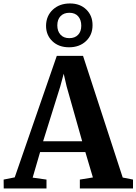

<svg xmlns="http://www.w3.org/2000/svg" viewBox="-44 -1062 769 1082"><path d="M39 -62.5 276 -747H424L647.5 -61.5L705.5 -50V0H406V-50L479.5 -62L437 -205H182L140 -61L218 -50V0H-23L-23.5 -50ZM419 -266 331.5 -575 315 -646.5 295.5 -574.5 199 -266ZM345 -795.5Q287 -795.5 251 -830Q215 -864.5 215.5 -918Q216.5 -973 254 -1007.8Q291.5 -1042.5 350.5 -1042.5Q407.5 -1042.5 442.8 -1007.8Q478 -973 477.5 -919.5Q477.5 -865 440.5 -830.2Q403.5 -795.5 345 -795.5ZM346.5 -847Q378 -847 396 -865.8Q414 -884.5 414 -917Q414 -950 396.5 -970Q379 -990 347 -990Q315.5 -990 297.2 -971Q279 -952 279 -919Q279 -886.5 296.8 -866.8Q314.5 -847 346.5 -847Z"/></svg>

Font: Merriweather 48pt
Style: Bold
Weight: 700
Version: Version 2.100